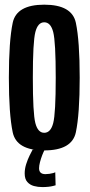

<svg xmlns="http://www.w3.org/2000/svg" viewBox="-20 -624 374 801"><path d="M164.5 3.5Q280.5 3.5 296.5 -72.2Q312.5 -148 312.5 -300Q312.5 -453 296.5 -528.8Q280.5 -604.5 164.5 -604.5Q49 -604.5 33 -528.8Q17 -453 17 -300Q17 -148 33 -72.2Q49 3.5 164.5 3.5ZM164.5 -70Q138 -70 127.5 -110.5Q117 -151 117 -300Q117 -449.5 127.5 -490.2Q138 -531 164.5 -531Q191.5 -531 202 -490.2Q212.5 -449.5 212.5 -300Q212.5 -151 202 -110.5Q191.5 -70 164.5 -70ZM157 156.5Q170 156.5 181.8 155.2Q193.5 154 201.5 151.8Q209.5 149.5 212 149L210.5 94.5Q208.5 96 201.8 98Q195 100 186.2 101.2Q177.5 102.5 169.5 102.5Q156.5 102.5 149.8 96.5Q143 90.5 143 78Q143 67 146.8 52.5Q150.5 38 156.2 23.2Q162 8.5 166.5 0.5H116Q111.5 8.5 103.5 24.8Q95.5 41 89.2 60.8Q83 80.5 83 99.5Q83 123 94 135.2Q105 147.5 121.5 152Q138 156.5 157 156.5Z"/></svg>

Font: Anybody ExtraCondensed Medium
Style: Regular
Weight: 500
Width: 2
Version: Version 1.113;gftools[0.9.25]